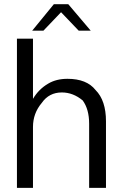

<svg xmlns="http://www.w3.org/2000/svg" viewBox="-20 -915 595 935"><path d="M312.5 -894.5 421.9 -765.6H363.3L277.3 -855.5L191.4 -765.6H136.7L242.2 -894.5ZM140.6 -726.6V-433.6Q168 -480.5 214.8 -507.8Q253.9 -531.2 308.6 -531.2Q402.3 -531.2 445.3 -476.6Q496.1 -425.8 496.1 -324.2V0H414.1V-312.5Q414.1 -382.8 382.8 -425.8Q335.9 -464.8 281.2 -464.8Q218.8 -464.8 183.6 -414.1Q140.6 -363.3 140.6 -296.9V0H62.5V-726.6Z"/></svg>

Font: 和音 by 宁静之雨，公众号njzyshare
Style: Regular
Weight: 400
Designer: Steve Matteson
Foundry: Ascender Corporation
Version: Version 6.00;June 8, 2018;FontCreator 11.0.0.2388 32-bit